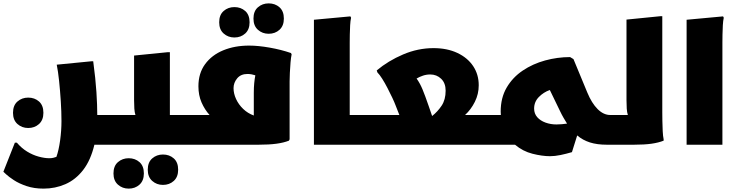

<svg xmlns="http://www.w3.org/2000/svg" viewBox="-60 -857 4370 1137"><path d="M40 -12Q67 20 100.5 40.5Q134 61 169 70.5Q204 80 232 80Q245 80 255.5 77.5Q266 75 274 72Q288 33 296 -25.5Q304 -84 304 -140Q304 -195 300 -257.5Q296 -320 290 -377.5Q284 -435 276 -474L480 -494H492Q506 -390 511 -312Q516 -234 516 -176H634V-20L614 0H499Q477 92 432.5 149.5Q388 207 327.5 233.5Q267 260 198 260Q142 260 97.5 245Q53 230 22.5 210Q-8 190 -24 175Q-40 160 -40 160L28 -12ZM107 -99Q70 -99 43.5 -122.5Q17 -146 17 -189Q17 -233 43.5 -256Q70 -279 107 -279Q145 -279 171 -256Q197 -233 197 -189Q197 -146 171 -122.5Q145 -99 107 -99Z M634 -176H742Q737 -192 735.5 -214Q734 -236 734 -264V-528L934 -548H946V-176H1066V-20L1046 0H614V-156ZM815 148Q815 104 841.5 81Q868 58 905 58Q943 58 969 81Q995 104 995 148Q995 191 969 214.5Q943 238 905 238Q868 238 841.5 214.5Q815 191 815 148ZM612 170Q612 126 638.5 103Q665 80 702 80Q740 80 766 103Q792 126 792 170Q792 213 766 236.5Q740 260 702 260Q665 260 638.5 236.5Q612 213 612 170Z M1066 -176H1181Q1152 -208 1133.5 -250.5Q1115 -293 1115 -346Q1115 -423 1154.5 -477Q1194 -531 1262 -559Q1330 -587 1415 -587Q1469 -587 1537 -575Q1605 -563 1663 -543L1667 -535Q1663 -517 1660.5 -487Q1658 -457 1656.5 -426Q1655 -395 1655 -375V-32L1651 -24Q1621 -12 1577.5 -6Q1534 0 1471 0H1046V-156ZM1323 -335Q1323 -303 1338 -270.5Q1353 -238 1380 -212Q1407 -186 1443 -173V-308Q1443 -340 1445.5 -365Q1448 -390 1452 -411Q1443 -414 1431 -416.5Q1419 -419 1406 -419Q1366 -419 1344.5 -393Q1323 -367 1323 -335ZM1531 -657Q1494 -657 1467.5 -680.5Q1441 -704 1441 -747Q1441 -791 1467.5 -814Q1494 -837 1531 -837Q1569 -837 1595 -814Q1621 -791 1621 -747Q1621 -704 1595 -680.5Q1569 -657 1531 -657ZM1328 -635Q1291 -635 1264.5 -658.5Q1238 -682 1238 -725Q1238 -769 1264.5 -792Q1291 -815 1328 -815Q1366 -815 1392 -792Q1418 -769 1418 -725Q1418 -682 1392 -658.5Q1366 -635 1328 -635Z M1799 -740 2015 -760 2019 -752Q2015 -734 2013.5 -707Q2012 -680 2011.5 -652Q2011 -624 2011 -604V-176H2133V-20L2113 0H1799Z M2133 -176H2305L2283 -232Q2276 -251 2263 -278.5Q2250 -306 2234.5 -336Q2219 -366 2203.5 -390.5Q2188 -415 2175 -428L2171 -440Q2239 -497 2327 -534.5Q2415 -572 2507 -572Q2588 -572 2648.5 -543.5Q2709 -515 2742 -465.5Q2775 -416 2775 -352Q2775 -300 2752 -254Q2729 -208 2694 -176H2853V-20L2833 0H2113V-156ZM2479 -228 2499 -170Q2532 -196 2555.5 -231.5Q2579 -267 2579 -320Q2579 -365 2552.5 -390.5Q2526 -416 2488 -416Q2465 -416 2444.5 -409Q2424 -402 2407 -392Q2427 -364 2442 -328Q2457 -292 2479 -228Z M3534 0Q3476 0 3433.5 -13.5Q3391 -27 3358 -55L3327 44Q3293 54 3259.5 61Q3226 68 3197 68Q3151 68 3093.5 53.5Q3036 39 2990 0H2813V-156L2833 -176H2906Q2905 -186 2905 -196Q2905 -278 2940.5 -338.5Q2976 -399 3035.5 -439Q3095 -479 3168 -499Q3241 -519 3316 -519L3336 -507L3418 -309Q3444 -246 3479 -211Q3514 -176 3554 -176V-20ZM3103 -214Q3103 -184 3121.5 -163Q3140 -142 3170.5 -131Q3201 -120 3235 -120Q3251 -120 3267.5 -121.5Q3284 -123 3298 -125Q3288 -141 3277.5 -159Q3267 -177 3257 -198L3196 -324Q3159 -311 3131 -282.5Q3103 -254 3103 -214Z M3534 0V-156L3554 -176H3658Q3653 -192 3651.5 -214Q3650 -236 3650 -264V-741L3850 -761H3862V-192Q3862 -172 3862.5 -141Q3863 -110 3864.5 -80Q3866 -50 3870 -32V-24Q3840 -12 3798.5 -6Q3757 0 3694 0Z M4006 -740 4222 -760 4226 -752Q4222 -734 4220.5 -707Q4219 -680 4218.5 -652Q4218 -624 4218 -604V0H4006Z"/></svg>

Font: Kufam Black
Style: Regular
Weight: 900
Designer: Wael Morcos, Artur Schmal
Foundry: Original Type
Version: Version 1.301; ttfautohint (v1.8.3)